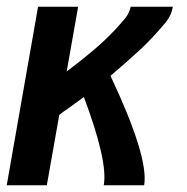

<svg xmlns="http://www.w3.org/2000/svg" viewBox="-34 -550 554 570"><path d="M-14 0 79 -530H198L164 -338L176 -347Q193 -360 210 -373.5Q227 -387 243.5 -401Q260 -415 276 -430Q292 -445 306.5 -460.5Q321 -476 335.5 -493Q350 -510 354 -530H479Q475 -504 457 -482.5Q439 -461 420.5 -441Q402 -421 382 -402.5Q362 -384 341.5 -366Q321 -348 300 -330L294 -325Q408 -83 394 0H274Q287 -70 215 -262Q193 -246 171 -230Q156 -220 142 -209L105 0Z"/></svg>

Font: Iosevka SS08
Style: Bold Italic
Weight: 700
Italic angle: -10°
Monospace: yes
Designer: Belleve Invis
Foundry: Belleve Invis
Version: 2.1.0; ttfautohint (v1.8.2)